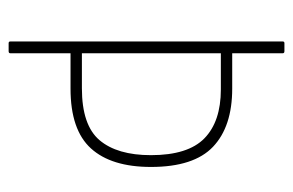

<svg xmlns="http://www.w3.org/2000/svg" viewBox="-140 -556 695 456"><g transform="rotate(90 208.0 -327.5)"><path d="M82 0Q78 0 78 -4V-651Q78 -655 82 -655H101Q106 -655 106 -651V-531H190Q280 -531 328 -485.5Q376 -440 376 -338Q376 -244 332 -195.5Q288 -147 190 -147H106V-4Q106 0 101 0ZM106 -174H189Q277 -174 312.5 -216Q348 -258 348 -338Q348 -426 308 -465Q268 -504 192 -504H106Z"/></g></svg>

Font: Sofia Sans Cond ExtraLight
Style: Regular
Weight: 200
Width: 3
Designer: Botio Nikoltchev, Ani Petrova
Foundry: lettersoup
Version: Version 4.100; ttfautohint (v1.8.3)